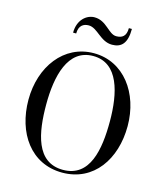

<svg xmlns="http://www.w3.org/2000/svg" viewBox="-139 -1082 1029 1196"><g transform="rotate(15 375.0 -483.5)"><path d="M299 -919C356.5 -919 393 -840 469 -840C528 -840 564 -872.5 564 -967H544.5C544.5 -915 519 -898 481 -898C430 -898 400 -977 321 -977C272 -977 216 -935 216 -850H236C236 -902 266 -919 299 -919ZM375.5 10C578.5 10 695 -162 695 -375C695 -588 568.5 -760 375.5 -760C182 -760 55.5 -588 55.5 -375C55.5 -162 172.5 10 375.5 10ZM375.5 -742C539.5 -742 580.5 -556.5 580.5 -375C580.5 -193.5 549.5 -8 375.5 -8C201.5 -8 170 -193.5 170 -375C170 -556.5 211.5 -742 375.5 -742Z"/></g></svg>

Font: Bodoni* 11
Style: Regular
Weight: 400
Version: Version 2.3